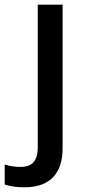

<svg xmlns="http://www.w3.org/2000/svg" viewBox="-78 -559 370 819"><path d="M26 240C141 240 189 174 189 74V-539H83V69C83 135 52 153 10 153C-17 153 -36 149 -58 143V228C-38 235 -8 240 26 240Z"/></svg>

Font: Noto Sans Arabic UI Md
Style: Regular
Weight: 500
Designer: Monotype Design Team, Nadine Chahine and Nizar Qandah
Foundry: Monotype Imaging Inc.
Version: Version 2.010